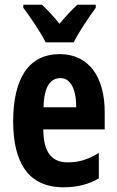

<svg xmlns="http://www.w3.org/2000/svg" viewBox="-20 -786 497 816"><path d="M174 -606H293C314 -648 359 -715 387 -753V-766H309C284 -743 263 -721 233 -685C206 -718 180 -746 158 -766H79V-753C108 -715 155 -645 174 -606ZM234 -556C103 -556 36 -454 36 -270C36 -97 99 10 250 10C307 10 356 -2 400 -28V-136C353 -107 314 -96 268 -96C198 -96 165 -140 164 -236H425V-309C425 -460 357 -556 234 -556ZM237 -454C280 -454 304 -407 304 -330H165C167 -418 194 -454 237 -454Z"/></svg>

Font: Noto Sans Ethiopic ExtraCondensed
Style: Bold
Weight: 700
Width: 2
Designer: Monotype Design Team
Foundry: Monotype Imaging Inc.
Version: Version 2.102